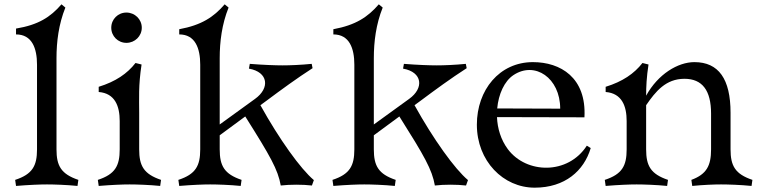

<svg xmlns="http://www.w3.org/2000/svg" viewBox="-20 -852 3526 887"><path d="M50 -21 54 7C115 2 165 0 197 0C229 0 289 2 338 7L342 -21C262 -48 241 -86 241 -162V-583C241 -659 251 -740 282 -817L264 -832C213 -773 157 -737 54 -720V-693C128 -693 151 -629 151 -553V-162C151 -86 130 -47 50 -21Z M564 -654C603 -654 635 -685 635 -724C635 -763 603 -794 564 -794C525 -794 494 -763 494 -724C494 -685 525 -654 564 -654ZM432 -21 436 7C497 2 547 0 579 0C611 0 671 2 720 7L724 -21C644 -48 623 -86 623 -162V-330C623 -396 619 -456 634 -554L606 -561C568 -512 514 -475 436 -451V-427C511 -421 533 -362 533 -293V-162C533 -86 512 -47 432 -21Z M804 -21 808 7C869 2 919 0 951 0C983 0 1043 2 1092 7L1096 -21C1016 -48 995 -86 995 -162V-227L1113 -314C1229 -130 1264 -69 1277 5C1320 0 1378 0 1421 5L1430 -20C1369 -71 1270 -209 1183 -366L1213 -388C1280 -438 1351 -490 1424 -537L1420 -557C1371 -552 1318 -550 1286 -550C1254 -550 1195 -552 1134 -557L1130 -535C1220 -519 1228 -445 1158 -395L995 -277V-583C995 -659 1005 -740 1036 -817L1018 -832C967 -773 911 -736 808 -717V-693C882 -693 905 -629 905 -553V-162C905 -86 884 -47 804 -21Z M1516 -21 1520 7C1581 2 1631 0 1663 0C1695 0 1755 2 1804 7L1808 -21C1728 -48 1707 -86 1707 -162V-227L1825 -314C1941 -130 1976 -69 1989 5C2032 0 2090 0 2133 5L2142 -20C2081 -71 1982 -209 1895 -366L1925 -388C1992 -438 2063 -490 2136 -537L2132 -557C2083 -552 2030 -550 1998 -550C1966 -550 1907 -552 1846 -557L1842 -535C1932 -519 1940 -445 1870 -395L1707 -277V-583C1707 -659 1717 -740 1748 -817L1730 -832C1679 -773 1623 -736 1520 -717V-693C1594 -693 1617 -629 1617 -553V-162C1617 -86 1596 -47 1516 -21Z M2709 -168 2691 -179C2604 -44 2412 -48 2326 -163C2294 -206 2278 -259 2276 -311L2680 -310C2690 -494 2569 -565 2442 -565C2287 -565 2183 -436 2183 -276C2183 -108 2305 15 2450 15C2590 15 2678 -63 2709 -168ZM2277 -351C2283 -417 2310 -477 2352 -505C2451 -571 2568 -492 2568 -350Z M3174 -21 3178 7C3229 2 3279 0 3311 0C3343 0 3403 2 3452 7L3456 -21C3376 -48 3355 -86 3355 -162V-331C3355 -487 3300 -565 3188 -565C3112 -565 3020 -510 2965 -410C2965 -451 2967 -496 2976 -554L2948 -561C2910 -512 2856 -475 2778 -451V-427C2853 -421 2875 -362 2875 -293V-162C2875 -86 2854 -47 2774 -21L2778 7C2839 2 2889 0 2921 0C2953 0 3013 2 3062 7L3066 -21C2986 -48 2965 -86 2965 -162V-330V-366C3009 -430 3056 -488 3142 -488C3224 -488 3265 -435 3265 -327V-162C3265 -86 3244 -47 3174 -21Z"/></svg>

Font: Basteleur Moonlight
Style: Regular
Weight: 300
Designer: Keussel
Foundry: Keussel Studio
Version: Version 1.300;Glyphs 3.2 (3192)